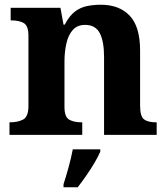

<svg xmlns="http://www.w3.org/2000/svg" viewBox="-20 -569 707 810"><path d="M20 0V-53H22Q56 -53 78 -65Q100 -77 100 -122V-418Q100 -460 80.5 -471.5Q61 -483 28 -483H25V-536H235L248 -465H253Q273 -503 296.5 -520.5Q320 -538 347.5 -543.5Q375 -549 406 -549Q483 -549 527 -503Q571 -457 571 -356V-124Q571 -78 587.5 -65.5Q604 -53 638 -53H641V0H419V-329Q419 -394 401 -429Q383 -464 339 -464Q306 -464 287 -442.5Q268 -421 260 -385.5Q252 -350 252 -309V-118Q252 -76 271.5 -64.5Q291 -53 324 -53H327V0ZM248 208Q258 178 269.5 136Q281 94 287 61H403V71Q394 92 378 119Q362 146 343.5 172.5Q325 199 308 221H248Z"/></svg>

Font: Noto Naskh Arabic
Style: Bold
Weight: 700
Designer: Monotype Design Team, David Williams, Mohamad Dakak and Nizar Qandah
Foundry: Monotype Imaging Inc.
Version: Version 2.016